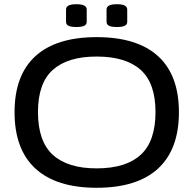

<svg xmlns="http://www.w3.org/2000/svg" viewBox="-20 -883 917 910"><path d="M438 7Q247 7 148 -84Q49 -175 49 -351Q49 -527 148 -617Q247 -707 438 -707Q630 -707 729 -617Q828 -527 828 -351Q828 -175 729 -84Q630 7 438 7ZM438 -85Q576 -85 646.5 -149Q717 -213 717 -352Q717 -489 646.5 -552Q576 -615 438 -615Q301 -615 230.5 -552Q160 -489 160 -352Q160 -213 230.5 -149Q301 -85 438 -85ZM534 -755Q508 -755 496.5 -761Q485 -767 485 -779V-838Q485 -850 496.5 -856.5Q508 -863 534 -863Q560 -863 571.5 -856.5Q583 -850 583 -838V-779Q583 -767 571.5 -761Q560 -755 534 -755ZM342 -755Q316 -755 304.5 -761Q293 -767 293 -779V-838Q293 -850 304.5 -856.5Q316 -863 342 -863Q368 -863 379.5 -856.5Q391 -850 391 -838V-779Q391 -767 379.5 -761Q368 -755 342 -755Z"/></svg>

Font: Asap Expanded Medium
Style: Regular
Weight: 500
Width: 7
Designer: Pablo Cosgaya
Foundry: Omnibus-Type
Version: Version 3.001